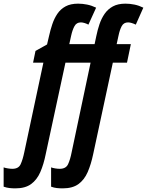

<svg xmlns="http://www.w3.org/2000/svg" viewBox="-137 -785 800 1045"><path d="M-53.2 240.2Q-69.8 240.2 -85.2 238.5Q-100.6 236.8 -117.2 231V126Q-107.9 129.4 -93.8 131.6Q-79.6 133.8 -69.8 133.8Q-36.1 133.8 -24.7 108.9Q-13.2 84 -4.9 43.9L99.1 -443.8H43L56.2 -507.8L119.1 -543L129.9 -588.9Q137.2 -622.1 147.7 -653.3Q158.2 -684.6 175.3 -710Q192.4 -735.4 219.7 -750.2Q247.1 -765.1 288.1 -765.1Q312.5 -765.1 337.4 -760Q362.3 -754.9 386.2 -743.2L344.2 -650.9Q334.5 -656.2 323.2 -659.7Q312 -663.1 303.2 -663.1Q279.8 -663.1 268.6 -643.1Q257.3 -623 250 -589.8L240.2 -544.9H377.9L387.2 -588.9Q394 -622.1 404.5 -653.3Q415 -684.6 432.6 -710Q450.2 -735.4 477.5 -750.2Q504.9 -765.1 545.9 -765.1Q570.3 -765.1 595 -760Q619.6 -754.9 643.1 -743.2L602.1 -650.9Q591.3 -656.2 580.1 -659.7Q568.8 -663.1 560.1 -663.1Q536.6 -663.1 525.6 -643.1Q514.6 -623 507.8 -589.8L498 -544.9H575.2L554.2 -443.8H477.1L370.1 54.2Q358.4 109.9 340.1 151.9Q321.8 193.8 289.8 217Q257.8 240.2 204.1 240.2Q187.5 240.2 172.1 238.5Q156.7 236.8 141.1 231V126Q149.9 129.4 163.6 131.6Q177.2 133.8 188 133.8Q221.7 133.8 233.4 108.9Q245.1 84 252.9 43.9L356 -443.8H219.2L111.8 54.2Q100.6 109.9 82.3 151.9Q64 193.8 32 217Q0 240.2 -53.2 240.2Z"/></svg>

Font: Open Sans Condensed
Style: Italic
Weight: 400
Width: 3
Italic angle: -12°
Designer: Monotype Design Team
Foundry: Monotype Imaging Inc.
Version: Version 3.000